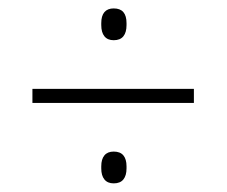

<svg xmlns="http://www.w3.org/2000/svg" viewBox="-20 -540 538 456"><path d="M57 -295.5V-329H440.5V-295.5ZM250 -104.5Q235.5 -104.5 228 -113.8Q220.5 -123 220.5 -140V-145Q220.5 -162 228 -171Q235.5 -180 250 -180Q265.5 -180 273 -171Q280.5 -162 280.5 -145V-140Q280.5 -123 273 -113.8Q265.5 -104.5 250 -104.5ZM250 -444.5Q235.5 -444.5 228 -453.8Q220.5 -463 220.5 -480.5V-485Q220.5 -502.5 228 -511.2Q235.5 -520 250 -520Q265.5 -520 273 -511.2Q280.5 -502.5 280.5 -485V-480.5Q280.5 -463 273 -453.8Q265.5 -444.5 250 -444.5Z"/></svg>

Font: Anek Gujarati ExtraLight
Style: Regular
Weight: 250
Version: Version 1.003